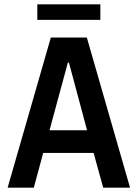

<svg xmlns="http://www.w3.org/2000/svg" viewBox="-20 -860 631 880"><path d="M15 0 213 -688H378L576 0H453L409 -159H178L135 0ZM207 -263H379L296 -573H291ZM151 -769V-840H440V-769Z"/></svg>

Font: Saira Semi Condensed Medium
Style: Regular
Weight: 500
Width: 4
Designer: Hector Gatti with collaboration of the Omnibus-Type team
Foundry: Omnibus-Type
Version: Version 1.001; ttfautohint (v1.8)